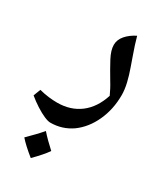

<svg xmlns="http://www.w3.org/2000/svg" viewBox="-219 -448 789 917"><g transform="rotate(30 175.5 11.0)"><path d="M105 198Q92 198 70 188.5Q48 179 21.5 162Q-5 145 -29 125L-14 86Q13 93 38 96Q63 99 85 99Q159 99 211 59.5Q263 20 287 -55Q280 -70 272 -85.5Q264 -101 254 -117Q224 -167 203 -206.5Q182 -246 182 -276Q182 -304 202.5 -328Q223 -352 257 -369Q262 -350 270.5 -323.5Q279 -297 288.5 -271Q298 -245 305 -224Q318 -188 326.5 -152.5Q335 -117 335 -86Q335 -8 305 57.5Q275 123 223 161Q170 198 105 198ZM109 391Q84 371 65 353.5Q46 336 33 321Q54 300 72.5 281Q91 262 107 243Q136 276 177 313Q166 329 148.5 349Q131 369 109 391Z"/></g></svg>

Font: Noto Naskh Arabic SemiBold
Style: Regular
Weight: 600
Designer: Monotype Design Team, David Williams, Mohamad Dakak and Nizar Qandah
Foundry: Monotype Imaging Inc.
Version: Version 2.016